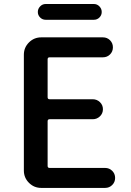

<svg xmlns="http://www.w3.org/2000/svg" viewBox="-20 -919 640 939"><path d="M181.6 0Q146.5 0 121.6 -24.9Q96.7 -49.8 96.7 -85V-651.4Q96.7 -686.5 121.6 -711.4Q146.5 -736.3 181.6 -736.3H483.4Q503.9 -736.3 518.1 -722.2Q532.2 -708 532.2 -687.5Q532.2 -667 518.1 -652.8Q503.9 -638.7 483.4 -638.7H222.7Q212.9 -638.7 212.9 -628.9V-443.4Q212.9 -433.6 222.7 -433.6H433.6Q454.1 -433.6 468.8 -419.4Q483.4 -405.3 483.4 -384.8Q483.4 -364.3 468.8 -350.1Q454.1 -335.9 433.6 -335.9H222.7Q212.9 -335.9 212.9 -326.2V-107.4Q212.9 -97.7 222.7 -97.7H494.1Q514.6 -97.7 528.8 -83.5Q543 -69.3 543 -48.8Q543 -28.3 528.8 -14.2Q514.6 0 494.1 0ZM203.1 -822.3Q187.5 -822.3 176.3 -833.5Q165 -844.7 165 -860.4Q165 -876 176.3 -887.7Q187.5 -899.4 203.1 -899.4H439.5Q455.1 -899.4 466.3 -887.7Q477.5 -876 477.5 -860.4Q477.5 -844.7 466.3 -833.5Q455.1 -822.3 439.5 -822.3Z"/></svg>

Font: Gen Jyuu GothicX Medium
Style: Regular
Weight: 500
Designer: Ryoko NISHIZUKA (kana &amp; ideographs); Paul D. Hunt (Latin, Greek &amp; Cyrillic); Wenlong ZHANG (bopomofo); Sandoll C
Version: Version 1.058.20140828